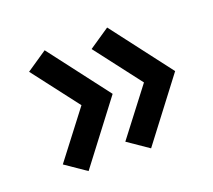

<svg xmlns="http://www.w3.org/2000/svg" viewBox="-81 -568 692 625"><g transform="rotate(-20 265.0 -255.0)"><path d="M344 -45.5 272.5 -94.5 395.5 -255 272.5 -415.5 344 -464 503.5 -255ZM127.5 -45.5 56 -94.5 179 -255 56 -415.5 127.5 -464 287 -255Z"/></g></svg>

Font: Geologica Cursive
Style: Regular
Weight: 400
Designer: Sindre Bremnes, Frode Helland
Foundry: Monokrom Skriftforlag AS
Version: Version 1.010;gftools[0.9.28]